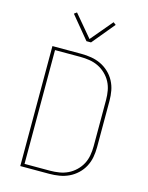

<svg xmlns="http://www.w3.org/2000/svg" viewBox="-139 -1051 878 1136"><g transform="rotate(15 300.0 -482.5)"><path d="M99 0V-735H276Q307 -735 337.5 -730Q368 -725 395.5 -712Q423 -699 446 -677.5Q469 -656 483.5 -628.5Q498 -601 503.5 -571Q509 -541 509 -510V-225Q509 -194 503.5 -164Q498 -134 483.5 -106.5Q469 -79 446 -57.5Q423 -36 395.5 -23Q368 -10 337.5 -5Q307 0 276 0ZM120 -19H276Q304 -19 332 -23.5Q360 -28 385 -40Q410 -52 431 -72Q452 -92 465 -116.5Q478 -141 483 -169Q488 -197 488 -225V-510Q488 -538 483 -566Q478 -594 465 -618.5Q452 -643 431 -663Q410 -683 385 -695Q360 -707 332 -711.5Q304 -716 276 -716H120ZM286 -815 172 -953 188 -965 300 -832 412 -965 428 -953 314 -815Z"/></g></svg>

Font: Iosevka Thin Extended
Style: Regular
Weight: 100
Width: 7
Monospace: yes
Designer: Belleve Invis
Foundry: Belleve Invis
Version: Version 32.5.0; ttfautohint (v1.8.4)